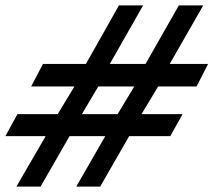

<svg xmlns="http://www.w3.org/2000/svg" viewBox="-40 -694 795 715"><path d="M735 -456 692 -372H549L487 -269H640L594 -187H441L333 1H244L352 -187H219L111 1H21L130 -187H-20L25 -269H175L237 -372H76L120 -456H280L403 -674H493L369 -456H502L626 -674H717L592 -456ZM460 -372H326L265 -269H398Z"/></svg>

Font: GFS Artemisia
Style: Bold Italic
Weight: 700
Italic angle: -12°
Designer: Designed by Takis Katsoulidis and George D. Matthiopoulos.
Foundry: Designed by Takis Katsoulidis and George D. Matthiopoulos.
Version: Version 1.0